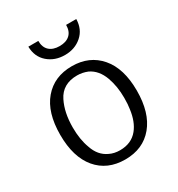

<svg xmlns="http://www.w3.org/2000/svg" viewBox="-163 -769 819 885"><g transform="rotate(-30 247.0 -326.0)"><path d="M172 -663Q172 -629 191.5 -611Q211 -593 246 -593Q281 -593 300.5 -611Q320 -629 320 -663H374Q373 -609 336.5 -577Q300 -545 247 -545Q193 -545 156.5 -577Q120 -609 119 -663ZM138 -373Q110 -317 110 -238Q110 -174 128 -126Q146 -71 192 -50Q216 -38 247 -38Q308 -38 342 -80Q372 -117 380 -179Q384 -203 384 -238Q384 -299 366 -349Q346 -404 302 -425Q275 -436 247 -436Q169 -436 138 -373ZM43 -237Q43 -356 98 -420.5Q153 -485 247 -485Q340 -485 395.5 -420.5Q451 -356 451 -238Q451 -120 396.5 -54.5Q342 11 247 11Q152 11 97.5 -54Q43 -119 43 -237Z"/></g></svg>

Font: Pavanam
Style: Regular
Weight: 400
Designer: Tharique Azeez
Foundry: Tharique Azeez
Version: Version 1.86; ttfautohint (v1.3) -l 8 -r 50 -G 200 -x 14 -D 